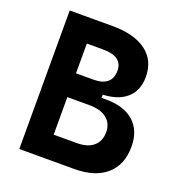

<svg xmlns="http://www.w3.org/2000/svg" viewBox="-126 -798 839 903"><g transform="rotate(20 293.0 -346.5)"><path d="M191.9 0V-118.7H315.4Q368.3 -118.7 397.5 -143.6Q426.8 -168.5 426.8 -213.4Q426.8 -257.8 396 -282.2Q365.2 -306.6 308.6 -306.6H193.8L182.1 -358.4H373.5Q463.9 -358.4 512.9 -314.5Q562 -270.6 562 -190.4Q562 -99.6 505.2 -49.8Q448.3 0 343.8 0ZM69.8 0V-693.4H198.7V0ZM158.7 -340.8V-388.7H351.1V-340.8ZM191.9 -374V-425.8H286.1Q331.5 -425.8 354.7 -445.6Q377.9 -465.3 377.9 -503.9Q377.9 -539.1 353.3 -556.9Q328.6 -574.7 279.3 -574.7H193.8L182.1 -693.4H284.2Q393.6 -693.4 453.4 -648.7Q513.2 -604.1 513.2 -521.5Q513.2 -450.6 466.9 -412.3Q420.6 -374 335.4 -374Z"/></g></svg>

Font: Cascadia Code PL
Style: Regular
Weight: 400
Monospace: yes
Designer: Aaron Bell
Foundry: Saja Typeworks
Version: Version 2102.003